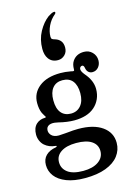

<svg xmlns="http://www.w3.org/2000/svg" viewBox="-162 -969 888 1292"><g transform="rotate(-15 282.5 -323.5)"><path d="M31 91Q31 50 56.5 25Q82 0 126 -7Q134 -9 134 -13Q134 -17 126 -17Q83 -21 53 -47Q38 -60 29 -80.5Q20 -101 20 -124Q20 -171 47 -196Q59 -207 74.5 -212.5Q90 -218 106 -218Q119 -218 111 -229L108 -233Q98 -251 95 -256Q82 -285 82 -327Q82 -396 136 -439Q190 -482 285 -482Q319 -482 356 -475Q360 -474 363.5 -473.5Q367 -473 370 -472H373Q377 -472 378.5 -474Q380 -476 380 -482Q380 -500 383.5 -514Q387 -528 395 -540Q422 -579 474 -579Q509 -579 532 -555.5Q555 -532 555 -499Q555 -471 538.5 -451.5Q522 -432 496 -432Q480 -432 468.5 -442.5Q457 -453 454 -472Q451 -492 439 -492Q432 -492 426.5 -486.5Q421 -481 421 -472Q421 -456 441 -432Q490 -376 490 -317Q490 -279 476 -248Q462 -217 437 -195Q411 -172 375 -161Q339 -150 295 -150Q245 -150 185 -165Q180 -165 174 -167Q161 -170 149 -170Q135 -170 123 -165Q102 -155 102 -130Q102 -113 115 -98Q132 -79 167 -79Q174 -79 213 -82L225 -83Q270 -88 304 -88Q410 -88 470 -45.5Q530 -3 530 69Q530 119 499.5 159Q469 199 409.5 221.5Q350 244 265 244Q188 244 135.5 223.5Q83 203 57 168.5Q31 134 31 91ZM410 94Q410 50 373 25Q336 0 265 0Q198 0 159.5 25.5Q121 51 121 96Q121 140 157 167Q193 194 265 194Q332 194 371 166.5Q410 139 410 94ZM380 -317Q380 -372 356 -402Q332 -432 285 -432Q241 -432 216.5 -402Q192 -372 192 -317Q192 -259 216.5 -229.5Q241 -200 285 -200Q328 -200 354 -231Q380 -262 380 -317ZM358 -884Q358 -879 352 -874Q320 -848 302 -810Q284 -772 284 -735Q284 -723 290 -718.5Q296 -714 308 -711Q309 -710 311 -710Q334 -703 347.5 -686Q361 -669 361 -640Q361 -609 341 -589.5Q321 -570 294 -570Q251 -570 229 -601Q210 -627 210 -670Q210 -736 239 -789Q268 -842 308 -872Q320 -880 331.5 -885.5Q343 -891 351 -891Q358 -891 358 -884Z"/></g></svg>

Font: Raigarh
Style: Regular
Weight: 400
Designer: jaikishan Patel
Foundry: MagicType
Version: Version 1.000;FEAKit 1.0